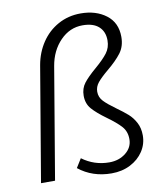

<svg xmlns="http://www.w3.org/2000/svg" viewBox="-89 -871 817 957"><g transform="rotate(-10 319.5 -393.0)"><path d="M232 -43 260 -88Q321 -43 397 -43Q446 -43 480.5 -70.5Q515 -98 515 -140Q515 -179 491.5 -205Q468 -231 422 -264Q375 -298 351.5 -325Q328 -352 328 -392Q328 -429 348.5 -455.5Q369 -482 410 -517Q452 -553 472.5 -580Q493 -607 493 -644Q493 -688 465 -713.5Q437 -739 383 -739Q318 -739 270 -689.5Q222 -640 209 -564L114 0H43L141 -581Q152 -643 185 -692.5Q218 -742 269.5 -770.5Q321 -799 384 -799Q461 -799 512.5 -760Q564 -721 564 -649Q564 -601 539 -568Q514 -535 468 -497Q432 -467 415 -446Q398 -425 398 -400Q398 -372 417.5 -351.5Q437 -331 476 -303Q511 -278 532.5 -259Q554 -240 569 -212Q584 -184 584 -147Q584 -103 560 -66.5Q536 -30 494 -8.5Q452 13 399 13Q302 13 232 -43Z"/></g></svg>

Font: Nebula Sans Book
Style: Regular
Weight: 400
Italic angle: -9°
Designer: Paul D. Hunt for Adobe (as Source Sans)
Foundry: Nebula Entertainment & Broadcasting LLC
Version: Version 1.010